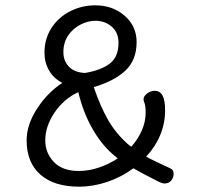

<svg xmlns="http://www.w3.org/2000/svg" viewBox="-20 -713 762 721"><path d="M632 -60Q632 -46 623 -35Q614 -24 598 -24Q589 -24 571 -33Q508 -65 481 -81Q436 -48 383 -30Q330 -12 277 -12Q183 -12 131.5 -57.5Q80 -103 80 -186Q80 -244 118.5 -304Q157 -364 214 -402Q182 -418 164.5 -448Q147 -478 147 -515Q147 -567 173 -607.5Q199 -648 243 -670.5Q287 -693 338 -693Q403 -693 448 -654Q493 -615 493 -555Q493 -487 450.5 -447.5Q408 -408 332 -386Q357 -313 386 -262.5Q415 -212 459 -173Q465 -167 473 -162Q498 -190 512.5 -223Q527 -256 527 -290Q527 -317 521 -331Q519 -337 519 -340Q519 -352 532.5 -362Q546 -372 561 -372Q582 -372 591 -353Q600 -335 600 -299Q600 -250 581.5 -205.5Q563 -161 529 -125Q553 -111 617 -82Q626 -78 629 -73Q632 -68 632 -60ZM218 -517Q218 -485 238.5 -463Q259 -441 299 -439Q359 -449 392 -474Q425 -499 425 -552Q425 -591 399.5 -613Q374 -635 338 -635Q311 -635 283 -621Q255 -607 236.5 -580.5Q218 -554 218 -517ZM422 -118 401 -136Q359 -173 325.5 -232.5Q292 -292 274 -367Q220 -342 185 -290.5Q150 -239 150 -186Q150 -139 182 -105Q214 -71 276 -71Q313 -71 350.5 -83.5Q388 -96 422 -118Z"/></svg>

Font: Mali
Style: Italic
Weight: 400
Italic angle: -10°
Version: Version 1.000; ttfautohint (v1.6)